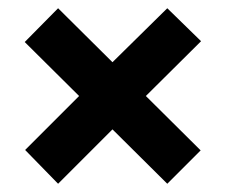

<svg xmlns="http://www.w3.org/2000/svg" viewBox="-20 -576 549 466"><path d="M386 -556 468 -476 334 -343 467 -211 386 -130 253 -262 121 -130 41 -212 172 -343 40 -474 121 -556 253 -425Z"/></svg>

Font: Noto Sans Kannada Condensed ExtraBold
Style: Regular
Weight: 800
Width: 3
Designer: Jelle Bosma - Monotype Design Team
Foundry: Monotype Imaging Inc.
Version: Version 2.005; ttfautohint (v1.8.4.7-5d5b)